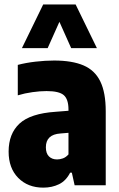

<svg xmlns="http://www.w3.org/2000/svg" viewBox="-20 -828 534 858"><path d="M173.5 10.5Q104.5 10.5 61.5 -33Q18.5 -76.5 18.5 -150.5Q18.5 -230.5 67.2 -275.8Q116 -321 229 -328.5L286 -333V-338.5Q286 -384.5 265 -402.8Q244 -421 188 -421Q159 -421 125 -416.2Q91 -411.5 59.5 -402V-538Q95.5 -547.5 139 -552.5Q182.5 -557.5 222 -557.5Q302 -557.5 353 -535.8Q404 -514 428.2 -464.2Q452.5 -414.5 452.5 -330.5V0H313.5L301 -56.5H293.5Q275 -20 243.8 -4.8Q212.5 10.5 173.5 10.5ZM185 -170Q185 -142.5 198.8 -129Q212.5 -115.5 235 -115.5Q247.5 -115.5 261 -120.2Q274.5 -125 286 -138V-234.5L250 -231.5Q185 -227 185 -170ZM78 -613 173 -808H318L413 -613H298L245.5 -730.5L193 -613Z"/></svg>

Font: Encode Sans Cnd XBd
Style: Regular
Weight: 800
Width: 3
Designer: Multiple Designers
Foundry: Impallari Type
Version: Version 3.002; ttfautohint (v1.8.3) -l 8 -r 50 -G 200 -x 14 